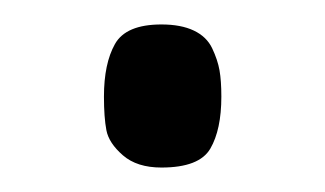

<svg xmlns="http://www.w3.org/2000/svg" viewBox="-20 -129 266 157"><path d="M112 8Q143 8 152 -7.5Q161 -23 161 -50Q161 -63 159.5 -71.5Q158 -80 153.5 -89.5Q149 -99 138.5 -104Q128 -109 112 -109Q83 -109 74 -93Q65 -77 65 -50Q65 -33 67 -22.5Q69 -12 80.5 -2Q92 8 112 8Z"/></svg>

Font: Glegoo
Style: Regular
Weight: 400
Version: Version 2.0.1; ttfautohint (v0.9) -r 48 -G 60